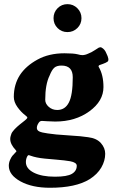

<svg xmlns="http://www.w3.org/2000/svg" viewBox="-20 -720 543 916"><path d="M254.6 -586.2Q235.4 -605.5 235.4 -633.3Q235.4 -661.1 254.6 -680.7Q273.9 -700.2 301.8 -700.2Q329.6 -700.2 349.1 -680.7Q368.7 -661.1 368.7 -633.3Q368.7 -605.5 349.1 -586.2Q329.6 -566.9 301.8 -566.9Q273.9 -566.9 254.6 -586.2ZM45.9 -257.8Q45.9 -316.9 75.2 -362.3Q103.5 -405.3 158.4 -435.5Q213.4 -465.8 287.6 -465.8Q330.6 -465.8 350.6 -460.9Q363.8 -457 372.6 -457Q385.7 -457 400.4 -463.9Q416 -469.7 432.9 -481Q449.7 -492.2 451.2 -492.7Q459 -496.1 464.4 -493.2Q480 -484.9 487.3 -465.8Q502.9 -435.1 493.7 -426.3Q486.8 -420.9 471.2 -415.3Q455.6 -409.7 454.1 -409.2Q451.2 -407.7 450.4 -404.8Q449.7 -401.9 451.2 -400.4Q473.6 -362.3 473.6 -304.7Q473.6 -237.8 406.5 -189Q339.4 -140.1 243.2 -140.1Q228.5 -140.1 205.3 -141.6Q182.1 -143.1 180.2 -143.1Q170.4 -143.1 165 -134.8Q155.8 -121.6 155.8 -109.9Q155.8 -98.6 167.2 -93Q178.7 -87.4 207.5 -83.5Q239.7 -78.1 305.7 -74.2Q371.6 -70.3 400.4 -65.4Q440.9 -60.5 461.4 -37.4Q481.9 -14.2 481.9 13.7Q481.9 46.9 463.4 79.1Q444.8 111.3 407.7 134.8Q341.8 175.8 218.3 175.8Q133.3 175.8 77.6 145.3Q22 114.7 22 70.8Q22 56.2 28.3 42.2Q34.7 28.3 39.1 23.4Q43.5 18.6 55.7 5.4Q58.6 2.4 58.6 1L54.7 -4.4Q28.8 -31.7 28.8 -57.1Q28.8 -64 30.8 -70.8Q32.7 -77.6 34.7 -82.8Q36.6 -87.9 42.2 -94.5Q47.9 -101.1 50.8 -104.7Q53.7 -108.4 62.3 -115.7Q70.8 -123 73.7 -125.5Q76.7 -127.9 87.2 -136.2Q97.7 -144.5 100.1 -146.5Q110.4 -154.8 110.4 -159.2Q110.4 -162.6 100.1 -170.4Q80.6 -185.1 63.2 -209.2Q45.9 -233.4 45.9 -257.8ZM252.9 -195.3Q290.5 -195.3 308.6 -231Q327.1 -266.1 327.1 -351.6Q327.1 -407.2 273.4 -407.2Q250.5 -407.2 238.8 -396.7Q227.1 -386.2 216.8 -359.9Q195.8 -317.9 195.8 -243.7Q195.8 -225.1 212.6 -210.2Q229.5 -195.3 252.9 -195.3ZM103.5 53.2Q103.5 84.5 141.4 103.8Q179.2 123 242.2 123Q299.8 123 323 109.4Q346.2 95.7 346.2 70.8Q346.2 55.2 314.9 49.3Q290 44.9 247.8 41.5Q205.6 38.1 192.9 36.6Q152.8 32.7 126 22.9Q118.7 20 117.2 20Q113.3 20 110.4 25.4Q103.5 38.1 103.5 53.2Z"/></svg>

Font: Cooper*
Style: Bold Italic
Weight: 700
Italic angle: -7°
Designer: Owen Earl
Foundry: indestructible type*
Version: Version 0.001